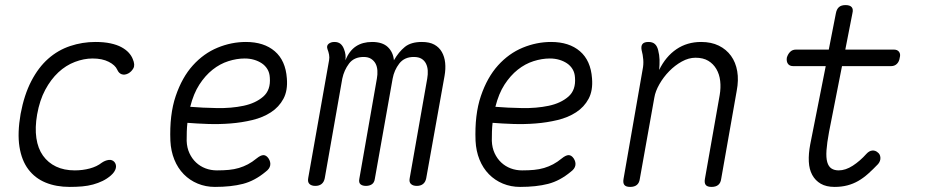

<svg xmlns="http://www.w3.org/2000/svg" viewBox="-20 -725 3640 755"><path d="M61 -277Q75 -352 103 -406Q131 -460 169.5 -494Q208 -528 256 -544Q304 -560 355 -560Q389 -560 414.5 -554.5Q440 -549 457.5 -539.5Q475 -530 486 -518Q497 -506 502 -493Q512 -470 504.5 -456.5Q497 -443 484 -436Q470 -429 458.5 -433Q447 -437 441 -451Q433 -469 407.5 -482Q382 -495 344 -495Q310 -495 274.5 -481.5Q239 -468 209.5 -440.5Q180 -413 158 -372Q136 -331 126 -275Q117 -223 123 -182Q129 -141 149 -113Q169 -85 200.5 -70Q232 -55 274 -55Q305 -55 333 -62.5Q361 -70 380 -85Q393 -94 407 -96Q421 -98 430 -88Q434 -83 435.5 -77Q437 -71 435.5 -64Q434 -57 429 -49.5Q424 -42 416 -35Q401 -22 383.5 -13.5Q366 -5 346 0.5Q326 6 303 8Q280 10 254 10Q201 10 159.5 -7Q118 -24 91.5 -59Q65 -94 56.5 -148Q48 -202 61 -277Z M1036 -102Q1045 -88 1042.5 -74.5Q1040 -61 1025 -50Q982 -14 935.5 -2Q889 10 825 10Q789 10 757.5 -3Q726 -16 702.5 -40Q679 -64 665.5 -97.5Q652 -131 650 -171Q646 -274 671 -347.5Q696 -421 738.5 -468Q781 -515 835.5 -537.5Q890 -560 947 -560Q1018 -560 1060.5 -523.5Q1103 -487 1108 -417Q1112 -369 1094.5 -336.5Q1077 -304 1045.5 -283.5Q1014 -263 972.5 -253Q931 -243 886.5 -239.5Q842 -236 798 -237.5Q754 -239 717 -242Q715 -225 714.5 -207.5Q714 -190 714 -171Q715 -144 725 -122.5Q735 -101 751 -86Q767 -71 788 -63Q809 -55 833 -55Q859 -55 880 -57Q901 -59 919.5 -64.5Q938 -70 955 -79Q972 -88 989 -102Q1005 -115 1016 -115Q1027 -115 1036 -102ZM728 -305Q776 -301 833 -300Q890 -299 937.5 -309Q985 -319 1015 -345Q1045 -371 1041 -420Q1040 -439 1031.5 -453Q1023 -467 1009.5 -476Q996 -485 979 -490Q962 -495 942 -495Q911 -495 878 -484.5Q845 -474 816 -451Q787 -428 764 -392.5Q741 -357 728 -305Z M1220 6Q1205 6 1197 -1.5Q1189 -9 1192 -25L1274 -488Q1276 -499 1274 -510Q1272 -521 1268 -531Q1263 -545 1272 -552.5Q1281 -560 1295 -560Q1310 -560 1319 -552.5Q1328 -545 1333 -531Q1337 -521 1338.5 -510Q1340 -499 1338 -488Q1354 -526 1380 -543Q1406 -560 1443 -560Q1484 -560 1505 -540Q1526 -520 1529 -488Q1548 -521 1572 -540.5Q1596 -560 1639 -560Q1669 -560 1688 -549.5Q1707 -539 1717.5 -520.5Q1728 -502 1730.5 -478Q1733 -454 1728 -426L1656 -24Q1653 -9 1643.5 -1.5Q1634 6 1619 6Q1604 6 1596 -1.5Q1588 -9 1591 -24L1660 -416Q1663 -433 1662 -448Q1661 -463 1655 -475Q1649 -487 1637.5 -494Q1626 -501 1607 -501Q1570 -501 1550 -475Q1530 -449 1524 -416L1454 -22Q1452 -7 1442.5 -0.5Q1433 6 1419 6Q1405 6 1397.5 -0.5Q1390 -7 1393 -22L1462 -416Q1465 -432 1464 -447.5Q1463 -463 1457 -474.5Q1451 -486 1439.5 -493.5Q1428 -501 1410 -501Q1372 -501 1352.5 -475Q1333 -449 1326 -416L1257 -24Q1254 -9 1244.5 -1.5Q1235 6 1220 6Z M2236 -102Q2245 -88 2242.5 -74.5Q2240 -61 2225 -50Q2182 -14 2135.5 -2Q2089 10 2025 10Q1989 10 1957.5 -3Q1926 -16 1902.5 -40Q1879 -64 1865.5 -97.5Q1852 -131 1850 -171Q1846 -274 1871 -347.5Q1896 -421 1938.5 -468Q1981 -515 2035.5 -537.5Q2090 -560 2147 -560Q2218 -560 2260.5 -523.5Q2303 -487 2308 -417Q2312 -369 2294.5 -336.5Q2277 -304 2245.5 -283.5Q2214 -263 2172.5 -253Q2131 -243 2086.5 -239.5Q2042 -236 1998 -237.5Q1954 -239 1917 -242Q1915 -225 1914.5 -207.5Q1914 -190 1914 -171Q1915 -144 1925 -122.5Q1935 -101 1951 -86Q1967 -71 1988 -63Q2009 -55 2033 -55Q2059 -55 2080 -57Q2101 -59 2119.5 -64.5Q2138 -70 2155 -79Q2172 -88 2189 -102Q2205 -115 2216 -115Q2227 -115 2236 -102ZM1928 -305Q1976 -301 2033 -300Q2090 -299 2137.5 -309Q2185 -319 2215 -345Q2245 -371 2241 -420Q2240 -439 2231.5 -453Q2223 -467 2209.5 -476Q2196 -485 2179 -490Q2162 -495 2142 -495Q2111 -495 2078 -484.5Q2045 -474 2016 -451Q1987 -428 1964 -392.5Q1941 -357 1928 -305Z M2530 -560Q2546 -560 2555 -552Q2564 -544 2568 -528Q2573 -509 2573.5 -490Q2574 -471 2572 -450Q2598 -503 2640 -531.5Q2682 -560 2737 -560Q2777 -560 2806.5 -545.5Q2836 -531 2854.5 -505.5Q2873 -480 2879 -445Q2885 -410 2877 -368L2816 -22Q2814 -6 2804.5 2Q2795 10 2778 10Q2761 10 2755 2Q2749 -6 2752 -22L2810 -351Q2815 -380 2812 -406.5Q2809 -433 2797 -453.5Q2785 -474 2765 -486Q2745 -498 2715 -498Q2688 -498 2661 -483Q2634 -468 2611.5 -445Q2589 -422 2573 -394Q2557 -366 2553 -341L2496 -22Q2494 -6 2484.5 2Q2475 10 2458 10Q2441 10 2435 2Q2429 -6 2432 -22L2507 -452Q2511 -471 2509.5 -490.5Q2508 -510 2503 -528Q2500 -544 2506.5 -552Q2513 -560 2530 -560Z M3495 -530Q3509 -530 3515.5 -521Q3522 -512 3518 -498Q3516 -483 3507 -474Q3498 -465 3484 -465H3291L3240 -206Q3232 -163 3230 -134Q3228 -105 3233 -87.5Q3238 -70 3249.5 -62.5Q3261 -55 3278 -55Q3305 -55 3333.5 -73.5Q3362 -92 3387 -120Q3398 -132 3410 -133Q3422 -134 3431 -126Q3441 -119 3442 -105.5Q3443 -92 3433 -80Q3413 -59 3394 -42Q3375 -25 3355 -13.5Q3335 -2 3312 4Q3289 10 3262 10Q3229 10 3207.5 -2.5Q3186 -15 3174 -37Q3162 -59 3160.5 -89.5Q3159 -120 3166 -157L3227 -465H3099Q3085 -465 3078.5 -474Q3072 -483 3074 -498Q3078 -512 3087 -521Q3096 -530 3110 -530H3239L3267 -673Q3270 -689 3279 -697Q3288 -705 3305 -705Q3322 -705 3329 -697Q3336 -689 3332 -673L3304 -530Z"/></svg>

Font: Maple Mono NL ExtraLight
Style: Italic
Weight: 275
Italic angle: -10°
Monospace: yes
Designer: subframe7536
Version: Version 7.000